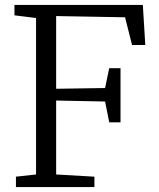

<svg xmlns="http://www.w3.org/2000/svg" viewBox="-20 -763 647 783"><path d="M127 -51.5V-689.5L39 -700.5V-743H562.5L572.5 -579.5H518.5L490 -692.5L209 -697.5V-401L408.5 -404L425.5 -485H471.5V-264H425.5L408.5 -349L209 -353V-51.5L365 -42.5V0H45V-42.5Z"/></svg>

Font: Merriweather 20pt Light
Style: Regular
Weight: 300
Version: Version 2.100